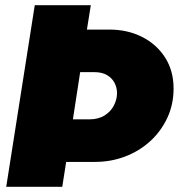

<svg xmlns="http://www.w3.org/2000/svg" viewBox="-20 -720 697 740"><path d="M4 0 114 -700H330L315 -606H401Q472 -606 528 -577.5Q584 -549 616.5 -498Q649 -447 649 -379Q649 -317 624.5 -265Q600 -213 558 -175Q516 -137 461.5 -116.5Q407 -96 347 -96H235L220 0ZM261 -260H324Q359 -260 383 -275Q407 -290 419 -313.5Q431 -337 431 -361Q431 -382 421.5 -400.5Q412 -419 392.5 -430.5Q373 -442 343 -442H289Z"/></svg>

Font: MuseoModerno Thin Black
Style: Italic
Weight: 900
Italic angle: -9°
Version: Version 1.003